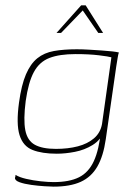

<svg xmlns="http://www.w3.org/2000/svg" viewBox="-20 -586 501 717"><path d="M180 111Q170 111 146.5 109.5Q123 108 97 104.5Q71 101 53 94.5Q35 88 36 78Q37 76 37.5 72.5Q38 69 38 67Q52 76 78 82Q104 88 132 91Q160 94 180 94Q239 94 275 76Q311 58 330.5 15.5Q350 -27 357 -98L371 -99Q356 -63 326 -44.5Q296 -26 260 -19Q224 -12 192 -12Q137 -12 101.5 -26Q66 -40 53 -81.5Q40 -123 51 -203Q60 -269 77 -308.5Q94 -348 119.5 -368.5Q145 -389 181.5 -395.5Q218 -402 267 -402Q288 -402 312.5 -400.5Q337 -399 360 -397.5Q383 -396 400 -394Q417 -392 424 -390Q422 -386 419.5 -371Q417 -356 414 -337Q411 -318 409 -302L375 -66Q366 -3 343.5 36Q321 75 281.5 93Q242 111 180 111ZM189 -30Q234 -30 270.5 -39.5Q307 -49 331 -69.5Q355 -90 361 -123L396 -372Q386 -375 349.5 -379.5Q313 -384 262 -384Q202 -384 164.5 -369.5Q127 -355 106.5 -317Q86 -279 76 -209Q67 -139 74.5 -100Q82 -61 110 -45.5Q138 -30 189 -30ZM191 -463 283 -566H300L365 -463H347L289 -547L208 -463Z"/></svg>

Font: Genos Thin Thin
Style: Italic
Weight: 250
Italic angle: -8°
Version: Version 1.010